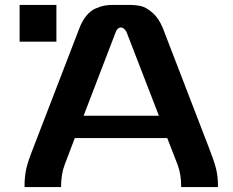

<svg xmlns="http://www.w3.org/2000/svg" viewBox="-20 -763 949 783"><path d="M210 -743V-593H60V-743ZM453 -635 321 -291H628L495 -635V-634Q485 -651 473 -651Q461 -651 453 -635ZM662 -200H285L244 -92Q229 -53 229 0H80Q80 -44 87.5 -76Q95 -108 115 -158L303 -646Q315 -678 332 -698.5Q349 -719 369 -728Q389 -737 405 -740Q421 -743 442 -743H505Q534 -743 555.5 -738Q577 -733 603 -710Q629 -687 645 -646L833 -158Q853 -107 861 -75.5Q869 -44 869 0H719Q719 -53 704 -92Z"/></svg>

Font: Aneo
Style: Bold
Weight: 700
Designer: Anastasios Pappas
Foundry: Anastasios Pappas
Version: Version 1.000